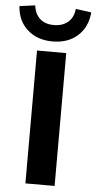

<svg xmlns="http://www.w3.org/2000/svg" viewBox="-104 -978 505 1015"><g transform="rotate(5 148.5 -471.0)"><path d="M71 0V-705H226V0ZM148 -760Q67 -760 15 -806.5Q-37 -853 -42 -931L41 -942Q46 -897 73.5 -872Q101 -847 148 -847Q194 -847 223 -872Q252 -897 256 -942L339 -931Q333 -853 281.5 -806.5Q230 -760 148 -760Z"/></g></svg>

Font: Nunito Sans 12pt ExtraLight 12pt ExtraBold
Style: Regular
Weight: 800
Version: Version 3.101;gftools[0.9.27]